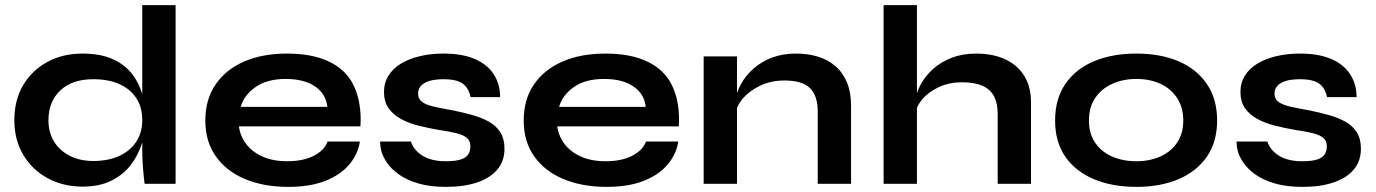

<svg xmlns="http://www.w3.org/2000/svg" viewBox="-20 -717 5368 749"><path d="M302 11Q227 11 166.5 -21.5Q106 -54 71 -112.5Q36 -171 36 -248Q36 -327 70.5 -385Q105 -443 165 -475.5Q225 -508 302 -508Q369 -508 416 -488Q463 -468 492 -432.5Q521 -397 535 -350V-697H665V0H544Q541 -23 538 -59.5Q535 -96 535 -128V-162Q534 -160 534 -159Q520 -113 491 -74.5Q462 -36 415 -12.5Q368 11 302 11ZM344 -89Q403 -89 446 -109Q489 -129 512 -165Q535 -201 535 -248Q535 -299 511.5 -334.5Q488 -370 445.5 -389Q403 -408 344 -408Q261 -408 215 -364Q169 -320 169 -248Q169 -200 191 -164.5Q213 -129 252.5 -109Q292 -89 344 -89Z M1258 -165H1384Q1376 -114 1341.5 -74Q1307 -34 1248 -11Q1189 12 1104 12Q1009 12 936 -18.5Q863 -49 822 -107Q781 -165 781 -247Q781 -329 821 -387.5Q861 -446 932.5 -477Q1004 -508 1100 -508Q1198 -508 1263 -477Q1328 -446 1357.5 -388Q1387 -330 1387 -250Q1387 -237 1386 -224H912Q917 -186 940.5 -155Q964 -124 1004.5 -106Q1045 -88 1101 -88Q1163 -88 1204.5 -109.5Q1246 -131 1258 -165ZM1094 -409Q1022 -409 977 -377.5Q932 -346 919 -300H1257Q1252 -350 1209.5 -379.5Q1167 -409 1094 -409Z M1463 -165H1583Q1594 -131 1628.5 -109.5Q1663 -88 1719 -88Q1757 -88 1778 -95Q1799 -102 1807 -115.5Q1815 -129 1815 -146Q1815 -167 1802 -178.5Q1789 -190 1762 -197Q1735 -204 1693 -210Q1651 -217 1612 -227Q1573 -237 1543 -253.5Q1513 -270 1495.5 -295.5Q1478 -321 1478 -358Q1478 -394 1495.5 -422Q1513 -450 1544.5 -469Q1576 -488 1618.5 -498Q1661 -508 1710 -508Q1784 -508 1833 -486.5Q1882 -465 1906.5 -426.5Q1931 -388 1931 -338H1816Q1808 -375 1784 -391.5Q1760 -408 1710 -408Q1661 -408 1636 -393Q1611 -378 1611 -352Q1611 -331 1626.5 -319.5Q1642 -308 1672.5 -301Q1703 -294 1749 -286Q1788 -278 1823.5 -268Q1859 -258 1887 -242.5Q1915 -227 1931.5 -201.5Q1948 -176 1948 -137Q1948 -89 1920.5 -56Q1893 -23 1842 -5.5Q1791 12 1720 12Q1657 12 1611.5 -1.5Q1566 -15 1536 -36.5Q1506 -58 1489.5 -82.5Q1473 -107 1468 -126.5Q1463 -146 1463 -158Q1463 -162 1463 -165Z M2500 -165H2626Q2618 -114 2583.5 -74Q2549 -34 2490 -11Q2431 12 2346 12Q2251 12 2178 -18.5Q2105 -49 2064 -107Q2023 -165 2023 -247Q2023 -329 2063 -387.5Q2103 -446 2174.5 -477Q2246 -508 2342 -508Q2440 -508 2505 -477Q2570 -446 2599.5 -388Q2629 -330 2629 -250Q2629 -237 2628 -224H2154Q2159 -186 2182.5 -155Q2206 -124 2246.5 -106Q2287 -88 2343 -88Q2405 -88 2446.5 -109.5Q2488 -131 2500 -165ZM2336 -409Q2264 -409 2219 -377.5Q2174 -346 2161 -300H2499Q2494 -350 2451.5 -379.5Q2409 -409 2336 -409Z M2725 -497H2855V-354Q2861 -371 2870 -388Q2888 -421 2918.5 -448.5Q2949 -476 2991 -492Q3033 -508 3086 -508Q3132 -508 3171 -496Q3210 -484 3239 -459Q3268 -434 3284 -395.5Q3300 -357 3300 -304V0H3170V-281Q3170 -344 3139.5 -373.5Q3109 -403 3040 -403Q2988 -403 2946 -383Q2904 -363 2878 -333Q2863 -315 2855 -296V0H2725Z M3872 0V-273Q3872 -314 3858 -341Q3844 -368 3813.5 -382Q3783 -396 3732 -396Q3683 -396 3643 -377.5Q3603 -359 3578 -330Q3564 -313 3557 -296V0H3427V-697H3557V-354Q3563 -371 3572 -388Q3590 -421 3620 -448Q3650 -475 3692.5 -491.5Q3735 -508 3788 -508Q3834 -508 3873 -496.5Q3912 -485 3941 -461Q3970 -437 3986 -401.5Q4002 -366 4002 -318V0Z M4413 12Q4319 12 4247.5 -18Q4176 -48 4136 -105.5Q4096 -163 4096 -247Q4096 -331 4136 -389.5Q4176 -448 4247.5 -478Q4319 -508 4413 -508Q4507 -508 4577.5 -478Q4648 -448 4688 -389.5Q4728 -331 4728 -247Q4728 -163 4688 -105.5Q4648 -48 4577.5 -18Q4507 12 4413 12ZM4413 -88Q4465 -88 4506.5 -106.5Q4548 -125 4572 -160.5Q4596 -196 4596 -247Q4596 -298 4572 -334.5Q4548 -371 4507 -390Q4466 -409 4413 -409Q4361 -409 4319 -390Q4277 -371 4252.5 -335Q4228 -299 4228 -247Q4228 -196 4252 -160.5Q4276 -125 4318 -106.5Q4360 -88 4413 -88Z M4804 -165H4924Q4935 -131 4969.5 -109.5Q5004 -88 5060 -88Q5098 -88 5119 -95Q5140 -102 5148 -115.5Q5156 -129 5156 -146Q5156 -167 5143 -178.5Q5130 -190 5103 -197Q5076 -204 5034 -210Q4992 -217 4953 -227Q4914 -237 4884 -253.5Q4854 -270 4836.5 -295.5Q4819 -321 4819 -358Q4819 -394 4836.5 -422Q4854 -450 4885.5 -469Q4917 -488 4959.5 -498Q5002 -508 5051 -508Q5125 -508 5174 -486.5Q5223 -465 5247.5 -426.5Q5272 -388 5272 -338H5157Q5149 -375 5125 -391.5Q5101 -408 5051 -408Q5002 -408 4977 -393Q4952 -378 4952 -352Q4952 -331 4967.5 -319.5Q4983 -308 5013.5 -301Q5044 -294 5090 -286Q5129 -278 5164.5 -268Q5200 -258 5228 -242.5Q5256 -227 5272.5 -201.5Q5289 -176 5289 -137Q5289 -89 5261.5 -56Q5234 -23 5183 -5.5Q5132 12 5061 12Q4998 12 4952.5 -1.5Q4907 -15 4877 -36.5Q4847 -58 4830.5 -82.5Q4814 -107 4809 -126.5Q4804 -146 4804 -158Q4804 -162 4804 -165Z"/></svg>

Font: Syne Modified
Style: Bold
Weight: 700
Designer: Lucas Descroix
Foundry: Bonjour Monde
Version: Version 2.200